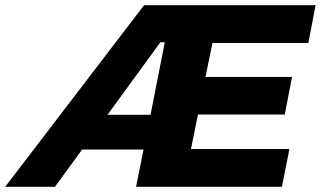

<svg xmlns="http://www.w3.org/2000/svg" viewBox="-79 -721 1238 741"><path d="M1111 -555H741L714 -424H1048L1020 -279H685L658 -146H1038L1009 0H446L475 -144H238L133 0H-59L477 -701H1139ZM336 -278H502L557 -558H540Z"/></svg>

Font: TypoPRO Montserrat Alternates
Style: Bold Italic
Weight: 700
Italic angle: -11.3°
Designer: Julieta Ulanovsky
Foundry: Julieta Ulanovsky
Version: Version 6.001